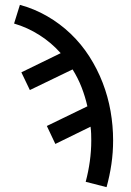

<svg xmlns="http://www.w3.org/2000/svg" viewBox="-20 -548 540 791"><path d="M419 223 333 201Q344 160 350 117Q356 74 356 31Q356 17 355.5 3Q355 -11 353 -26L208 45L173 -29L340 -110Q331 -150 316 -188.5Q301 -227 279 -262L103 -177L68 -250L230 -329Q192 -372 142.5 -403.5Q93 -435 38 -451L62 -528Q121 -512 174 -481.5Q227 -451 271 -409Q315 -367 348 -315.5Q381 -264 403 -207Q425 -150 435.5 -90Q446 -30 446 31Q446 80 439 128Q432 176 419 223Z"/></svg>

Font: Iosevka SS04 Medium
Style: Regular
Weight: 500
Monospace: yes
Designer: Belleve Invis
Foundry: Belleve Invis
Version: Version 19.0.0; ttfautohint (v1.8.4)